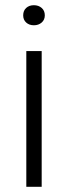

<svg xmlns="http://www.w3.org/2000/svg" viewBox="-20 -717 260 737"><path d="M81 0V-521H140V0ZM110 -620Q92 -620 80.5 -630.5Q69 -641 69 -658Q69 -676 80.5 -686.5Q92 -697 110 -697Q128 -697 140 -686.5Q152 -676 152 -658Q152 -641 140 -630.5Q128 -620 110 -620Z"/></svg>

Font: Mona Sans ExtraLight Light
Style: Regular
Weight: 300
Version: Version 2.000